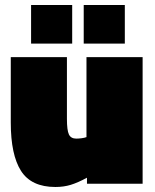

<svg xmlns="http://www.w3.org/2000/svg" viewBox="-20 -733 617 766"><path d="M23 -244V-505H247V-259Q247 -213 255 -196.5Q263 -180 284 -180Q294 -180 305.5 -181.5Q317 -183 325 -186V-505H549V0H327V-24Q290 -4 262 4.5Q234 13 201 13Q105 13 64 -51Q23 -115 23 -244ZM104 -713H268V-559H104ZM314 -713H478V-559H314Z"/></svg>

Font: Cairo Black
Style: Regular
Weight: 900
Designer: Mohamed Gaber, Accademia di Belle Arti di Urbino and others
Foundry: Kief Type Foundry, Accademia di Belle Arti di Urbino and others
Version: Version 3.011